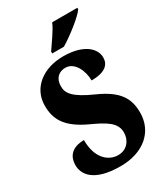

<svg xmlns="http://www.w3.org/2000/svg" viewBox="-227 -1029 988 1137"><g transform="rotate(-30 267.0 -460.5)"><path d="M233 -784V-771H313C375 -808 475 -886 497 -921V-931H325C307 -886 259 -824 233 -784ZM251 10C408 10 509 -78 509 -208C509 -305 470 -372 336 -432C204 -490 180 -530 180 -576C180 -632 214 -659 257 -659C320 -659 355 -583 355 -516C450 -516 483 -552 483 -600C483 -660 422 -724 279 -724C144 -724 40 -647 40 -524C40 -431 78 -361 211 -299C307 -255 367 -222 367 -154C367 -102 333 -54 271 -54C209 -54 139 -104 139 -233C80 -233 21 -209 21 -128C21 -72 61 10 251 10Z"/></g></svg>

Font: Noto Serif Sinhala Condensed Black
Style: Regular
Weight: 900
Width: 3
Designer: Jelle Bosma - Monotype Design Team
Foundry: Monotype Imaging Inc.
Version: Version 2.007